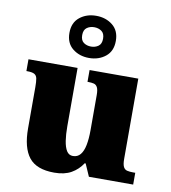

<svg xmlns="http://www.w3.org/2000/svg" viewBox="-89 -891 870 978"><g transform="rotate(10 345.5 -402.0)"><path d="M257 10Q165 10 126 -39.5Q87 -89 87 -189V-402Q87 -431 84 -446.5Q81 -462 69.5 -468.5Q58 -475 32 -475H28V-536H282V-234Q282 -192 287 -159.5Q292 -127 303.5 -108.5Q315 -90 336 -90Q360 -90 374.5 -107.5Q389 -125 395.5 -157.5Q402 -190 402 -235V-417Q402 -444 395.5 -456.5Q389 -469 377 -472Q365 -475 348 -475H344V-536H596V-121Q596 -93 602.5 -80Q609 -67 622 -64Q635 -61 652 -61H664V0H435L407 -64H402Q380 -30 345 -10Q310 10 257 10ZM330 -596Q280 -596 245 -624Q210 -652 210 -705Q210 -758 245 -786Q280 -814 330 -814Q380 -814 415 -786Q450 -758 450 -705Q450 -652 415 -624Q380 -596 330 -596ZM330 -655Q352 -655 368 -666.5Q384 -678 384 -705Q384 -732 368 -743.5Q352 -755 330 -755Q308 -755 292 -743.5Q276 -732 276 -705Q276 -678 292 -666.5Q308 -655 330 -655Z"/></g></svg>

Font: Noto Serif Khmer Black
Style: Regular
Weight: 900
Version: Version 2.003